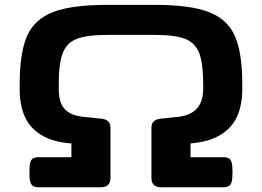

<svg xmlns="http://www.w3.org/2000/svg" viewBox="-20 -786 1100 806"><path d="M654.8 -287.8 715.3 -294.1Q754.6 -296.9 780.3 -310.3Q806.1 -323.6 819.5 -349Q833 -374.3 833 -412.1V-431.6Q833 -518.9 816.6 -562.2Q800.1 -605.5 758.2 -622.5Q716.2 -639.5 628.4 -639.5H431.2Q343.4 -639.5 301.4 -622.5Q259.5 -605.5 243 -562.2Q226.6 -518.9 226.6 -431.6V-412.1Q226.6 -372.2 238.6 -347.4Q250.6 -322.7 275.8 -309.9Q301.1 -297.2 344.2 -294.1L404.8 -287.8Q424.4 -285.9 434.1 -276.7Q443.8 -267.5 443.8 -248.7V-39.1Q443.8 -20 433.8 -10Q423.8 0 404.8 0H142.6Q126.7 0 118.3 -5.4Q110 -10.8 106.7 -23.9Q103.5 -36.9 103.5 -63.1Q103.5 -89.3 106.7 -102.3Q110 -115.3 118.3 -120.8Q126.7 -126.2 142.6 -126.2H279.8V-183.8Q200.6 -189.6 152.4 -219.7Q104.2 -249.7 83.3 -298.3Q62.5 -347 62.5 -412.1V-431.6Q62.5 -564 93.5 -634.6Q124.5 -705.2 202.8 -735.4Q281.2 -765.6 431.2 -765.6H628.4Q778.4 -765.6 856.7 -735.4Q935.1 -705.2 966.1 -634.6Q997.1 -564 997.1 -431.6V-412.1Q997.1 -347.3 976.2 -299.1Q955.4 -251 907.2 -220.8Q859 -190.6 779.8 -183.8V-126.2H917Q932.9 -126.2 941.3 -120.8Q949.6 -115.3 952.8 -102.3Q956.1 -89.3 956.1 -63.1Q956.1 -36.9 952.8 -23.9Q949.6 -10.8 941.3 -5.4Q932.9 0 917 0H654.8Q635.7 0 625.7 -10Q615.7 -20 615.7 -39.1V-248.7Q615.7 -267.5 625.4 -276.7Q635.2 -285.9 654.8 -287.8Z"/></svg>

Font: Gyrochrome
Style: Regular
Weight: 400
Designer: David Moles
Foundry: David Moles
Version: Version 1.005;Glyphs 3.2.3 (3260)